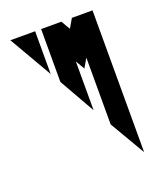

<svg xmlns="http://www.w3.org/2000/svg" viewBox="-84 -660 386 481"><g transform="rotate(-20 109.5 -419.0)"><path d="M136 -608H82V-467L136 -372V-479V-502L150 -478L164 -502V-481V-377V-324L219 -230V-283V-481V-535V-555V-608H164L150 -584ZM66 -608H0L66 -494Z"/></g></svg>

Font: ABC-Triangle-Monogram
Style: Regular
Weight: 400
Designer: Sadat Fauzi
Foundry: Intuisi Creative
Version: Version 001.000